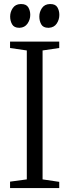

<svg xmlns="http://www.w3.org/2000/svg" viewBox="-20 -954 352 974"><path d="M77.5 -813Q51.5 -813 41.5 -830.5Q31.5 -848 31.5 -870Q31.5 -893.5 44.8 -913Q58 -932.5 84 -933.5H87.5Q113.5 -933.5 123.5 -916.8Q133.5 -900 133.5 -878.5Q133.5 -854.5 119.5 -834.2Q105.5 -814 79.5 -813ZM225 -813Q199 -813 189.2 -830.5Q179.5 -848 179.5 -870Q179.5 -893.5 192.8 -913Q206 -932.5 232.5 -933.5H235.5Q261.5 -933.5 271.2 -916.8Q281 -900 281 -878.5Q281 -854.5 267.8 -834.5Q254.5 -814.5 228 -813ZM116 -44V-698L31 -710.5V-743H280.5V-710.5L196 -698V-44L280.5 -31.5V0H31V-32.5Z"/></svg>

Font: Merriweather 72pt Light
Style: Regular
Weight: 300
Version: Version 2.100